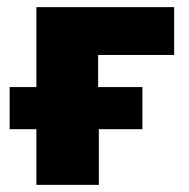

<svg xmlns="http://www.w3.org/2000/svg" viewBox="-20 -518 529 538"><path d="M82 0V-156H7V-274H82V-498H468V-364H255V-274H379V-156H257V0Z"/></svg>

Font: Nunito Sans 10pt SemiCondensed Black
Style: Regular
Weight: 900
Width: 4
Designer: Vernon Adams
Foundry: Vernon Adams
Version: Version 3.101;gftools[0.9.27]